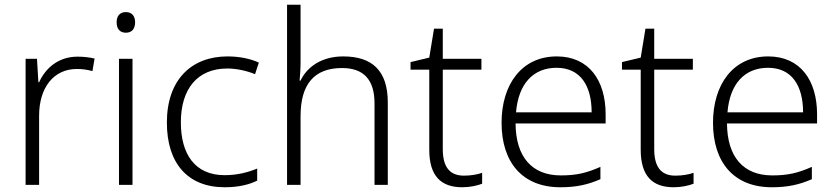

<svg xmlns="http://www.w3.org/2000/svg" viewBox="-20 -831 3523 810"><path d="M307 -592C227 -592 172 -544 145 -484H142L136 -583H88V-51H145V-343C145 -462 207 -540 304 -540C328 -540 349 -537 370 -531L379 -584C358 -589 333 -592 307 -592Z M511 -780C486 -780 472 -764 472 -737C472 -709 486 -693 511 -693C536 -693 550 -709 550 -737C550 -764 536 -780 511 -780ZM539 -583H482V-51H539Z M928 -41C986 -41 1031 -52 1065 -69V-120C1027 -104 981 -92 928 -92C801 -92 743 -182 743 -315C743 -456 813 -542 939 -542C976 -542 1020 -533 1056 -518L1072 -567C1037 -583 991 -593 940 -593C787 -593 684 -494 684 -314C684 -142 772 -41 928 -41Z M1248 -568V-811H1191V-51H1248V-341C1248 -475 1305 -544 1423 -544C1512 -544 1560 -497 1560 -395V-51H1616V-399C1616 -533 1550 -593 1428 -593C1338 -593 1276 -550 1248 -491H1244C1246 -516 1248 -540 1248 -568Z M1937 -90C1876 -90 1848 -128 1848 -202V-537H2011V-583H1848V-710H1811L1791 -588L1712 -569V-537H1791V-199C1791 -88 1841 -41 1930 -41C1963 -41 1994 -48 2014 -56V-102C1995 -95 1967 -90 1937 -90Z M2329 -593C2181 -593 2096 -475 2096 -313C2096 -146 2184 -41 2344 -41C2412 -41 2460 -52 2513 -75V-127C2454 -101 2412 -91 2346 -91C2224 -91 2156 -169 2155 -310H2535V-349C2535 -491 2465 -593 2329 -593ZM2328 -545C2429 -545 2476 -469 2476 -357H2157C2167 -478 2230 -545 2328 -545Z M2829 -90C2768 -90 2740 -128 2740 -202V-537H2903V-583H2740V-710H2703L2683 -588L2604 -569V-537H2683V-199C2683 -88 2733 -41 2822 -41C2855 -41 2886 -48 2906 -56V-102C2887 -95 2859 -90 2829 -90Z M3221 -593C3073 -593 2988 -475 2988 -313C2988 -146 3076 -41 3236 -41C3304 -41 3352 -52 3405 -75V-127C3346 -101 3304 -91 3238 -91C3116 -91 3048 -169 3047 -310H3427V-349C3427 -491 3357 -593 3221 -593ZM3220 -545C3321 -545 3368 -469 3368 -357H3049C3059 -478 3122 -545 3220 -545Z"/></svg>

Font: Noto Sans Tamil UI Light
Style: Regular
Weight: 300
Designer: Jelle Bosma - Monotype Design Team
Foundry: Monotype Imaging Inc.
Version: Version 2.004